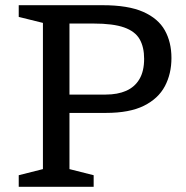

<svg xmlns="http://www.w3.org/2000/svg" viewBox="-20 -718 716 738"><path d="M534 -492Q534 -537 516.8 -567.2Q499.5 -597.5 457.2 -612.5Q415 -627.5 339.5 -627.5H167L168.5 -698H374.5Q472.5 -698 530.2 -672.5Q588 -647 613.5 -601.5Q639 -556 639 -495Q639 -434.5 613.8 -386.8Q588.5 -339 533.2 -311.5Q478 -284 387.5 -284H168.5L167 -354.5H386.5Q432 -354.5 465 -369Q498 -383.5 516 -414Q534 -444.5 534 -492ZM247 -698V-68L340 -44.5V0H52V-44.5L145 -68V-630L52 -653V-698Z"/></svg>

Font: Newsreader 9pt
Style: Regular
Weight: 400
Designer: Hugues Gentile
Foundry: Production Type
Version: Version 1.003